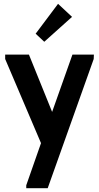

<svg xmlns="http://www.w3.org/2000/svg" viewBox="-20 -742 517 1002"><path d="M117 225 194 5 7 -434V-457H131L252 -158L358 -457H470L469 -434L229 240H117ZM356 -654 211 -524 166 -566 283 -722Z"/></svg>

Font: Tilda Sans Bold
Style: Regular
Weight: 700
Designer: ParaType Ltd
Foundry: ParaType Ltd
Version: Version 1.009